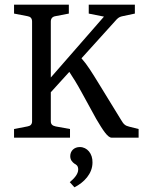

<svg xmlns="http://www.w3.org/2000/svg" viewBox="-20 -588 618 820"><path d="M279 0V-37L218 -48C204 -51 197 -57 197 -70V-194L276 -281C292 -257 309 -230 329 -193L391 -80C420 -31 440 0 457 0H572V-37L532 -47C515 -51 508 -57 497 -76L405 -226C373 -278 353 -311 328 -339L479 -506C487 -514 494 -517 504 -519L556 -530V-568H359V-530L424 -517L197 -257V-496C197 -509 204 -517 217 -519L274 -530V-568H40V-530L97 -519C110 -517 117 -510 117 -496V-70C117 -57 110 -50 97 -48L40 -37V0ZM375 106C376 68 352 40 321 40C297 40 280 56 280 79C280 96 290 105 298 111C305 115 314 119 314 136C314 156 296 175 278 190L298 212C339 191 375 154 375 106Z"/></svg>

Font: Yrsa
Style: Regular
Weight: 400
Designer: Anna Giedrys (Yrsa+Rasa design), David Brezina (Yrsa art-direction, Rasa art-direction, design)
Foundry: Rosetta Type Foundry
Version: Version 1.001;PS 1.1;hotconv 1.0.88;makeotf.lib2.5.647800